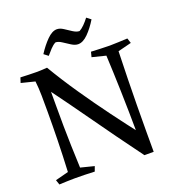

<svg xmlns="http://www.w3.org/2000/svg" viewBox="-151 -979 1031 1112"><g transform="rotate(-20 364.0 -423.0)"><path d="M192 -660Q247 -567 313 -470.5Q379 -374 446.5 -283Q514 -192 575 -114L564 9H549Q486 -76 434.5 -147.5Q383 -219 336.5 -284.5Q290 -350 242.5 -416Q195 -482 141 -555Q146 -592 150.5 -610.5Q155 -629 164.5 -639Q174 -649 192 -660ZM192 -660 167 -608Q166 -559 166 -515.5Q166 -472 166 -432Q166 -368 166.5 -309.5Q167 -251 169 -189Q171 -127 174 -51L257 -30L246 0Q183 -3 123 -3Q98 -3 76 -2Q54 -1 28 0L18 -30L99 -51Q104 -152 106 -244.5Q108 -337 108 -420Q108 -470 107.5 -517.5Q107 -565 102 -608L18 -629L28 -660Q59 -659 80 -658Q101 -657 132 -657Q149 -657 161.5 -658Q174 -659 192 -660ZM687 -660 697 -629 614 -608Q611 -517 609.5 -436.5Q608 -356 607 -278Q606 -200 606 -118Q606 -87 606 -55.5Q606 -24 606 9H560L552 -33Q552 -56 552 -79.5Q552 -103 552 -125Q551 -262 547.5 -385Q544 -508 539 -608L455 -629L463 -660Q494 -659 520 -657.5Q546 -656 578 -656Q604 -656 632 -657.5Q660 -659 687 -660ZM225 -721 199 -741Q228 -786 260 -818Q292 -850 321 -850Q340 -850 360.5 -836.5Q381 -823 402.5 -809Q424 -795 442 -795Q457 -803 473 -819Q489 -835 504 -855L530 -835Q502 -789 470.5 -757.5Q439 -726 409 -726Q390 -726 368 -740Q346 -754 325.5 -767.5Q305 -781 288 -781Q272 -773 255.5 -755.5Q239 -738 225 -721Z"/></g></svg>

Font: Ruwudu
Style: Regular
Weight: 400
Designer: Becca Hirsbrunner Spalinger
Foundry: SIL International
Version: Version 3.000